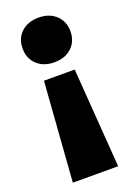

<svg xmlns="http://www.w3.org/2000/svg" viewBox="-146 -663 610 875"><g transform="rotate(-20 159.0 -225.5)"><path d="M49.2 155 84.5 -326.7H233.6L268.9 155ZM275.1 -497.4Q275.1 -449.1 243 -419.2Q210.9 -389.2 159 -389.2Q106.8 -389.2 74.9 -419.2Q43 -449.1 43 -497.4Q43 -545.7 74.9 -575.7Q106.8 -605.6 159 -605.6Q210.9 -605.6 243 -575.7Q275.1 -545.7 275.1 -497.4Z"/></g></svg>

Font: Unbounded Variable
Style: Regular
Weight: 400
Designer: Luke Prowse, Jean-Baptiste Morizot, Fátima Lázaro, Florian Runge
Foundry: NaN
Version: Version 1.600;FEAKit 1.0